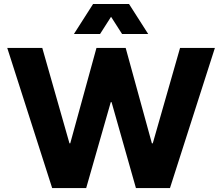

<svg xmlns="http://www.w3.org/2000/svg" viewBox="-20 -949 1122 969"><path d="M16.6 -707H193.4L330.6 -225.6H334.5L466.8 -707H614.3L746.6 -225.6H751L888.7 -707H1064.5L837.9 0H666L543 -433.6H539.1L415 0H243.2ZM449.7 -928.7H631.3L728 -777.3H596.2L540.5 -864.3L484.9 -777.3H353Z"/></svg>

Font: Wanted Sans ExtraBold
Style: Regular
Weight: 800
Designer: Original Design by Kil Hyung-jin and Kang Hanbin, Wanted Lab, Inc; Hangeul from Source Han Sans by Jang Soo-young and Ka
Foundry: Wanted Lab, Inc.
Version: Version 1.003